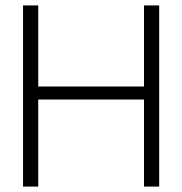

<svg xmlns="http://www.w3.org/2000/svg" viewBox="-20 -688 672 708"><path d="M65 0V-668H121V-369H511V-668H567V0H511V-321H121V0Z"/></svg>

Font: Atkinson Hyperlegible Mono ExtraLight
Style: Regular
Weight: 200
Monospace: yes
Designer: Elliott Scott, Megan Eiswerth, Linus Boman, Theodore Petrosky, Letters from Sweden
Foundry: Applied Design Works, Letters from Sweden
Version: Version 2.001